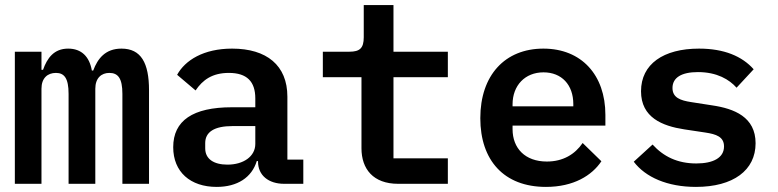

<svg xmlns="http://www.w3.org/2000/svg" viewBox="-20 -718 3041 750"><path d="M142 0V-371.4C142 -413.4 166.2 -433.2 198.5 -433.2C231.2 -433.2 247.9 -412.3 247.9 -351.2V0H352.3V-371.4C352.3 -413.4 376.4 -433.2 407 -433.2C441.1 -433.2 458.1 -412.3 458.1 -351.2V0H562.1V-365.4C562.1 -472.3 530.9 -528.1 454.5 -528.1C391.7 -528.1 361.5 -489.3 344.1 -442.5H338.8C329.5 -496.4 298.7 -528.1 246.1 -528.1C190.7 -528.1 164.1 -490.8 148.1 -445.3H142V-516H38V0Z M1089.8 0H1164.8V-94.5H1102.6V-340.2C1102.6 -463.1 1021.3 -528.1 886.7 -528.1C775.2 -528.1 703.1 -482.6 671.9 -425.8L744 -364.7C771.7 -405.9 809.3 -433.2 873.9 -433.2C945 -433.2 977.3 -399.1 977.3 -333.5V-299H885.7C733.3 -299 656.6 -246.8 656.6 -143.1C656.6 -46.2 723.7 12.1 826.3 12.1C907 12.1 963.4 -24.5 983 -88.8H987.9V-86.6C987.9 -32.7 1029.5 0 1089.8 0ZM781.6 -138.5V-159.1C781.6 -202.4 817.1 -225.5 888.1 -225.5H977.3V-155.9C977.3 -106.5 930.4 -74.9 868.6 -74.9C815 -74.9 781.6 -96.9 781.6 -138.5Z M1535.2 0H1729.4V-99.4H1517V-416.5H1729.4V-516H1517V-698.2H1400.9V-572.4C1400.9 -529.8 1385.3 -516 1344.8 -516H1241.1V-416.5H1392V-138.8C1392 -57.9 1437.9 0 1535.2 0Z M2112.6 12.1C2220.9 12.1 2292.3 -32.7 2329.2 -88.1L2256 -159.4C2225.9 -115.4 2179.7 -87 2116.1 -87C2031.2 -87 1982.2 -138.8 1982.2 -213.4V-227.3H2344.8V-269.2C2344.8 -425.1 2251.4 -528.1 2102.6 -528.1C1952.4 -528.1 1856.2 -424 1856.2 -256.4C1856.2 -92 1948.2 12.1 2112.6 12.1ZM1982.2 -302.6V-310.4C1982.2 -384.2 2030.9 -435.4 2103 -435.4C2174 -435.4 2219.5 -386.7 2219.5 -311.4V-302.6Z M2698.5 12.1C2844.5 12.1 2931.5 -52.9 2931.5 -158.4C2931.5 -261 2848.4 -293.7 2761.4 -306.5L2679.7 -319.2C2638.1 -325.6 2606.9 -336.3 2606.9 -374.3C2606.9 -414.8 2642 -436.4 2706.3 -436.4C2781.2 -436.4 2829.2 -407 2857.2 -375.4L2924 -447.4C2878.9 -498.2 2808.9 -528.1 2710.6 -528.1C2571.4 -528.1 2484 -467.7 2484 -361.5C2484 -258.9 2567.1 -225.9 2652.7 -212.7L2735.1 -200.3C2777.7 -193.9 2808.2 -183.6 2808.2 -146C2808.2 -101.2 2765.3 -79.5 2699.9 -79.5C2626.4 -79.5 2571.7 -106.5 2529.1 -153.4L2455.6 -86.3C2501.4 -25.9 2586.6 12.1 2698.5 12.1Z"/></svg>

Font: Margiela Mono SemiBold
Style: Regular
Weight: 600
Designer: Mike Abbink, Paul van der Laan, Pieter van Rosmalen
Foundry: Bold Monday
Version: Version 2.003 2021